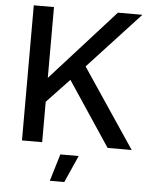

<svg xmlns="http://www.w3.org/2000/svg" viewBox="-61 -779 814 1032"><g transform="rotate(5 346.0 -263.0)"><path d="M541 0 310 -347 188 -218V0H79V-729H188V-347L533 -729H665L385 -426L671 0ZM247 203 291 57H390L325 203Z"/></g></svg>

Font: Mona Sans Medium
Style: Regular
Weight: 500
Designer: Deni Anggara
Foundry: GitHub
Version: Version 2.000;Glyphs 3.2.3 (3260)